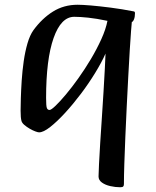

<svg xmlns="http://www.w3.org/2000/svg" viewBox="-20 -544 656 808"><path d="M485.4 244Q465.5 244 444.3 239.2Q423 234.4 408.9 224.2Q394.7 214.1 394.7 198.6Q394.7 183.2 396.7 145.8Q398.7 108.4 401.7 57.8Q404.7 7.1 408.7 -49.1Q412.7 -105.3 415.7 -158.4Q418.7 -211.6 421.1 -254Q423.4 -296.4 424.1 -318.5Q408.3 -282.7 381.1 -238.2Q354 -193.7 320.7 -149.5Q287.4 -105.4 253.6 -68.6Q219.8 -31.9 191.2 -9.5Q162.5 13 144.5 13Q139.5 13 128.5 8.9Q117.4 4.8 105 -2.4Q92.5 -9.6 82.6 -18.1Q72.7 -26.5 70.4 -35.1Q66.7 -47.8 66.7 -78.4Q66.7 -97.1 67.7 -130.7Q68.7 -164.3 71.3 -204.9Q74 -245.5 79.8 -286.4Q85.7 -327.3 95.7 -361.7Q105.7 -396 120.7 -417Q157.1 -466.7 202.9 -495.3Q248.7 -524 306.7 -524Q325.9 -524 362.3 -521Q398.7 -517.9 445.7 -511.9Q492.7 -505.9 543.1 -496Q545 -495.7 546.5 -494.4Q548 -493.1 548 -487.5Q548 -472.4 543.6 -462Q539.1 -451.7 534.8 -451.7Q534.1 -446.4 531.6 -415Q529.1 -383.6 526.1 -333.6Q523.1 -283.6 519.8 -222.2Q516.5 -160.8 513.3 -95.7Q510.2 -30.5 507.5 31.6Q504.9 93.8 503.2 145.6Q501.5 197.4 501.5 230.8Q501.5 237.9 498.3 241Q495.1 244 485.4 244ZM188.5 -81.2Q195.3 -81.2 213.7 -98.8Q232.2 -116.4 257.4 -146.5Q282.6 -176.5 309.9 -214.8Q337.2 -253.1 362.4 -295.3Q387.5 -337.5 406.4 -379.1Q425.3 -420.7 432.2 -456.3Q385.3 -466.1 350.9 -469.7Q316.6 -473.3 292.5 -473.3Q237 -473.3 205.5 -383.9Q174 -294.6 174 -131.6Q174 -97.8 177.2 -89.5Q180.4 -81.2 188.5 -81.2Z"/></svg>

Font: Briem Hand Thin
Style: Regular
Weight: 100
Designer: Gunnlaugur SE Briem, Eben Sorkin
Foundry: Sorkin Type Co.
Version: Version 1.003